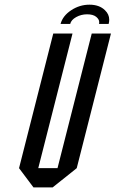

<svg xmlns="http://www.w3.org/2000/svg" viewBox="-20 -812 501 832"><path d="M210.8 -666.7H294.2L145.8 -83.3H229.2L377.5 -666.7H460.8L312.5 -83.3L208.3 0H125L62.5 -83.3ZM409.2 -708.3Q410 -712.5 410 -715.8Q410 -728.3 396.7 -739.2Q383.3 -750 357.5 -750Q331.7 -750 310 -737.9Q288.3 -725.8 284.2 -708.3H242.5Q251.7 -743.3 288.3 -767.5Q325 -791.7 367.5 -791.7Q410.8 -791.7 435 -767.5Q453.3 -750 453.3 -726.7Q453.3 -717.5 450.8 -708.3Z"/></svg>

Font: Yulong
Style: Italic
Weight: 400
Italic angle: -14.25°
Designer: GGBotNet
Foundry: f0n7.com
Version: 1.00